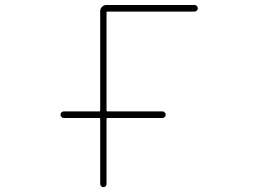

<svg xmlns="http://www.w3.org/2000/svg" viewBox="-20 -773 1040 770"><path d="M381.8 -35.2V-295.9Q381.8 -299.8 377.9 -299.8H235.4Q230.5 -299.8 226.6 -303.7Q222.7 -307.6 222.7 -313Q222.7 -318.4 226.6 -322.3Q230.5 -326.2 235.4 -326.2H377.9Q381.8 -326.2 381.8 -330.1V-728.5Q381.8 -738.3 389.2 -745.6Q396.5 -752.9 406.2 -752.9H760.7Q765.6 -752.9 769.5 -749Q773.4 -745.1 773.4 -739.7Q773.4 -734.4 769.5 -730.5Q765.6 -726.6 760.7 -726.6H412.1Q407.2 -726.6 407.2 -722.7V-330.1Q407.2 -326.2 412.1 -326.2H631.8Q636.7 -326.2 640.6 -322.3Q644.5 -318.4 644.5 -313Q644.5 -307.6 640.6 -303.7Q636.7 -299.8 631.8 -299.8H412.1Q407.2 -299.8 407.2 -295.9V-35.2Q407.2 -30.3 403.8 -26.4Q400.4 -22.5 395 -22.5Q389.6 -22.5 385.7 -26.4Q381.8 -30.3 381.8 -35.2Z"/></svg>

Font: Rounded-X Mgen+ 1mn thin
Style: Regular
Weight: 100
Designer: [Source Han Sans]
Ryoko NISHIZUKA  (kana & ideographs); Paul D. Hunt (Latin, Greek & Cyrillic); Wenlong ZHANG  (bopomofo
Version: Version 1.059.20150602